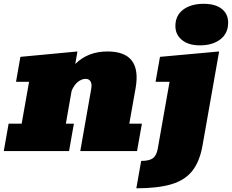

<svg xmlns="http://www.w3.org/2000/svg" viewBox="-30 -808 1240 1027"><path d="M-9.8 0 16.1 -146.5H85.9L125.5 -370.6H55.7L79.1 -503.9L384.3 -532.7L372.6 -465.8Q439.9 -532.7 544.9 -532.7Q730 -532.7 695.3 -336.4L661.6 -146.5H729L703.1 0H399.4L457.5 -330.1Q462.9 -358.9 454.3 -372.6Q445.8 -386.2 428.2 -386.2Q407.2 -386.2 386.7 -370.1Q366.2 -354 353 -321.8L322.3 -146.5H365.2L339.4 0ZM699.2 199.2 725.1 52.7Q769 52.7 788.3 38.1Q807.6 23.4 814 -13.7L877 -370.6H802.2L825.7 -503.9L1142.1 -532.7L1053.2 -29.3Q1038.1 56.2 998.5 106.2Q959 156.2 886.2 177.7Q813.5 199.2 699.2 199.2ZM1039.1 -565.4Q978.5 -565.4 943.4 -594Q908.2 -622.6 908.2 -668.5Q908.2 -725.1 949.7 -756.3Q991.2 -787.6 1059.6 -787.6Q1122.1 -787.6 1156.2 -760.5Q1190.4 -733.4 1190.4 -687Q1190.4 -629.9 1148.9 -597.7Q1107.4 -565.4 1039.1 -565.4Z"/></svg>

Font: Bevan
Style: Italic
Weight: 400
Italic angle: -10°
Designer: Vernon Adams
Foundry: Vernon Adams
Version: Version 2.100; ttfautohint (v1.8.3)